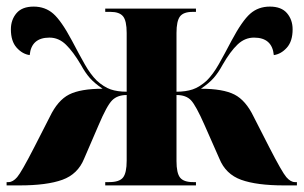

<svg xmlns="http://www.w3.org/2000/svg" viewBox="-24 -562 920 582"><path d="M-4 0H35Q118 0 165 -17Q212 -34 231 -81L275 -183Q300 -242 316 -258Q332 -274 360 -274V-75Q360 -38 349 -24Q338 -10 307 -10H295V0H570V-10H561Q533 -10 522 -23.5Q511 -37 511 -74V-274Q540 -274 555 -258Q570 -242 596 -183L641 -81Q660 -34 707 -17Q754 0 837 0H876V-10H870Q857 -10 844 -25Q831 -40 792 -116L745 -208Q721 -258 686.5 -275.5Q652 -293 585 -293Q610 -310 624 -326Q638 -342 651 -366Q674 -406 696 -427Q718 -448 746 -448Q801 -448 806 -395Q828 -398 845.5 -417.5Q863 -437 863 -473Q863 -502 846 -522Q829 -542 794 -542Q759 -542 734.5 -520.5Q710 -499 678 -439Q656 -397 639 -367Q622 -337 603 -318Q581 -298 560 -291Q539 -284 511 -284V-462Q511 -498 521.5 -512Q532 -526 560 -526H570V-536H295V-526H311Q338 -526 349 -512.5Q360 -499 360 -462V-284Q332 -284 311.5 -291Q291 -298 269 -318Q250 -337 233 -367Q216 -397 194 -439Q162 -499 137.5 -520.5Q113 -542 78 -542Q43 -542 26 -522Q9 -502 9 -473Q9 -437 26.5 -417.5Q44 -398 66 -395Q71 -448 126 -448Q154 -448 176 -426.5Q198 -405 221 -366Q234 -342 248 -326Q262 -310 287 -293Q220 -293 185.5 -275.5Q151 -258 127 -208L80 -116Q41 -40 28 -25Q15 -10 2 -10H-4Z"/></svg>

Font: Noto Serif Display SemiCondensed Extra
Style: Regular
Weight: 800
Width: 4
Designer: Monotype Design Team
Foundry: Monotype Imaging Inc.
Version: Version 1.900